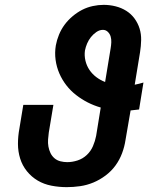

<svg xmlns="http://www.w3.org/2000/svg" viewBox="-20 -763 640 791"><path d="M255 8Q223 8 192 2Q161 -4 135.5 -19Q110 -34 91 -57.5Q72 -81 63 -110Q54 -139 54 -170.5Q54 -202 60 -234L76 -331H200L181 -217Q179 -203 178 -188Q177 -173 179.5 -159Q182 -145 188 -132.5Q194 -120 204.5 -111Q215 -102 229 -98.5Q243 -95 257 -95Q278 -95 299.5 -102Q321 -109 337.5 -124.5Q354 -140 363 -161Q372 -182 376 -203L395 -320Q367 -328 341.5 -341Q316 -354 293.5 -371.5Q271 -389 253.5 -411.5Q236 -434 224.5 -460.5Q213 -487 209 -516.5Q205 -546 210 -576Q214 -598 223 -620Q232 -642 246 -661Q260 -680 279 -696Q298 -712 318.5 -722.5Q339 -733 362 -738Q385 -743 407 -743Q432 -743 456 -737Q480 -731 500 -718.5Q520 -706 534 -687Q548 -668 555 -645.5Q562 -623 561.5 -598Q561 -573 557 -548L535 -414Q544 -416 553 -418Q562 -420 571 -423L553 -312Q544 -311 535.5 -310Q527 -309 518 -308L497 -186Q493 -159 483 -132Q473 -105 456 -81.5Q439 -58 415 -40Q391 -22 364.5 -11Q338 0 310 4Q282 8 255 8ZM413 -425 436 -565Q438 -577 438.5 -589Q439 -601 436 -612Q433 -623 424.5 -631.5Q416 -640 404 -640Q390 -640 377 -631Q364 -622 354.5 -610Q345 -598 339 -584Q333 -570 330 -555Q327 -534 332 -513Q337 -492 348.5 -475Q360 -458 376.5 -445.5Q393 -433 413 -425Z"/></svg>

Font: Iosevka Slab XBdEx
Style: Italic
Weight: 800
Width: 7
Italic angle: -9°
Monospace: yes
Designer: Belleve Invis
Foundry: Belleve Invis
Version: Version 11.1.1; ttfautohint (v1.8.3)